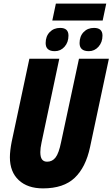

<svg xmlns="http://www.w3.org/2000/svg" viewBox="-20 -1042 628 1072"><path d="M220.2 9.8Q133.8 9.8 84.5 -36.4Q35.2 -82.5 35.2 -164.1Q35.2 -181.2 37.8 -203.9Q40.5 -226.6 44.9 -249L144 -713.9H311L211.9 -246.1Q208.5 -231 206.8 -217.3Q205.1 -203.6 205.1 -192.9Q205.1 -164.6 214.6 -151.9Q224.1 -139.2 243.2 -139.2Q272.5 -139.2 290.5 -163.1Q308.6 -187 320.8 -247.1L420.9 -713.9H587.9L482.9 -221.2Q459 -107.9 397 -49.1Q335 9.8 220.2 9.8ZM272 -927.2 292 -1022H573.2L553.2 -927.2ZM286.1 -756.3Q234.9 -756.3 234.9 -801.3Q234.9 -839.4 257.6 -862.8Q280.3 -886.2 315.9 -886.2Q362.3 -886.2 362.3 -843.3Q362.3 -805.7 340.3 -781Q318.4 -756.3 286.1 -756.3ZM476.1 -756.3Q424.3 -756.3 424.3 -801.3Q424.3 -839.4 446.8 -862.8Q469.2 -886.2 504.9 -886.2Q552.2 -886.2 552.2 -843.3Q552.2 -806.2 530 -781.2Q507.8 -756.3 476.1 -756.3Z"/></svg>

Font: Open Sans Condensed ExtraBold
Style: Italic
Weight: 800
Width: 3
Italic angle: -12°
Designer: Monotype Design Team
Foundry: Monotype Imaging Inc.
Version: Version 3.003; ttfautohint (v1.8.4)